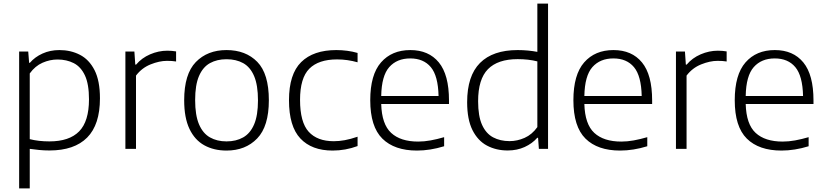

<svg xmlns="http://www.w3.org/2000/svg" viewBox="-20 -828 4591 1068"><path d="M86.5 220V-541.5H137L142 -478.5H146Q174 -511 216.5 -530.2Q259 -549.5 310.5 -549.5Q373.5 -549.5 424.5 -523.2Q475.5 -497 505.8 -438Q536 -379 536 -281Q536 -134.5 464.8 -62.8Q393.5 9 255 9Q226 9 197.5 6.2Q169 3.5 145.5 0V220ZM255 -41.5Q365.5 -41.5 420.2 -97.2Q475 -153 475 -275.5Q475 -360 452.5 -408.2Q430 -456.5 390.2 -476.8Q350.5 -497 300 -497Q257.5 -497 216.5 -479Q175.5 -461 145.5 -419.5V-54Q194.5 -41.5 255 -41.5Z M677.5 0V-541.5H727.5L732.5 -468.5H737Q768 -505.5 815 -525.8Q862 -546 910.5 -546Q937 -546 959.5 -542V-486Q947.5 -488 935 -488.8Q922.5 -489.5 908.5 -489.5Q866.5 -489.5 817.5 -469.8Q768.5 -450 736.5 -407.5V0Z M1240 9.5Q1169.5 9.5 1116.5 -19.8Q1063.5 -49 1034 -110.8Q1004.5 -172.5 1004.5 -270.5Q1004.5 -416 1069.2 -482.8Q1134 -549.5 1240 -549.5Q1347 -549.5 1411.2 -483.8Q1475.5 -418 1475.5 -270.5Q1475.5 -125 1410.5 -57.8Q1345.5 9.5 1240 9.5ZM1240 -41.5Q1293.5 -41.5 1332.8 -63.8Q1372 -86 1393.5 -136Q1415 -186 1415 -269.5Q1415 -354.5 1393.5 -404.8Q1372 -455 1332.8 -476.8Q1293.5 -498.5 1240 -498.5Q1187 -498.5 1147.8 -476.8Q1108.5 -455 1087 -405.2Q1065.5 -355.5 1065.5 -271.5Q1065.5 -187 1087 -136.5Q1108.5 -86 1147.8 -63.8Q1187 -41.5 1240 -41.5Z M1830 9.5Q1714 9.5 1650.8 -57.8Q1587.5 -125 1587.5 -270.5Q1587.5 -415.5 1655.2 -482.5Q1723 -549.5 1851 -549.5Q1881 -549.5 1911.5 -545.5Q1942 -541.5 1969 -533.5V-481.5Q1940.5 -489.5 1912.5 -493.5Q1884.5 -497.5 1855 -497.5Q1752 -497.5 1700.5 -445.8Q1649 -394 1649 -272.5Q1649 -148 1697 -95.2Q1745 -42.5 1836.5 -42.5Q1865.5 -42.5 1897.5 -48.2Q1929.5 -54 1969 -67.5V-15.5Q1901.5 9.5 1830 9.5Z M2299.5 9.5Q2174 9.5 2106.8 -57Q2039.5 -123.5 2039.5 -270.5Q2039.5 -412.5 2099.5 -481Q2159.5 -549.5 2262.5 -549.5Q2364.5 -549.5 2421 -480.8Q2477.5 -412 2477.5 -269.5V-249.5H2100.5Q2103.5 -137 2155.8 -88.8Q2208 -40.5 2306 -40.5Q2339.5 -40.5 2375.2 -47Q2411 -53.5 2450.5 -65V-14.5Q2372.5 9.5 2299.5 9.5ZM2262 -503Q2188 -503 2145.2 -454.8Q2102.5 -406.5 2100.5 -294H2419.5Q2417 -406 2376.5 -454.5Q2336 -503 2262 -503Z M2804 9Q2740 9 2689 -18Q2638 -45 2608.2 -104.2Q2578.5 -163.5 2578.5 -259.5Q2578.5 -406 2650 -477.8Q2721.5 -549.5 2859.5 -549.5Q2889 -549.5 2917.2 -546.8Q2945.5 -544 2969 -539.5V-808H3028.5V0H2977.5L2973 -61.5H2968.5Q2940.5 -29.5 2898.2 -10.2Q2856 9 2804 9ZM2814.5 -43Q2857 -43 2898.2 -61.2Q2939.5 -79.5 2969 -121V-486.5Q2920.5 -499 2859.5 -499Q2749 -499 2694.2 -443.2Q2639.5 -387.5 2639.5 -265Q2639.5 -182 2661.5 -133.5Q2683.5 -85 2723 -64Q2762.5 -43 2814.5 -43Z M3429.5 9.5Q3304 9.5 3236.8 -57Q3169.5 -123.5 3169.5 -270.5Q3169.5 -412.5 3229.5 -481Q3289.5 -549.5 3392.5 -549.5Q3494.5 -549.5 3551 -480.8Q3607.5 -412 3607.5 -269.5V-249.5H3230.5Q3233.5 -137 3285.8 -88.8Q3338 -40.5 3436 -40.5Q3469.5 -40.5 3505.2 -47Q3541 -53.5 3580.5 -65V-14.5Q3502.5 9.5 3429.5 9.5ZM3392 -503Q3318 -503 3275.2 -454.8Q3232.5 -406.5 3230.5 -294H3549.5Q3547 -406 3506.5 -454.5Q3466 -503 3392 -503Z M3740 0V-541.5H3790L3795 -468.5H3799.5Q3830.5 -505.5 3877.5 -525.8Q3924.5 -546 3973 -546Q3999.5 -546 4022 -542V-486Q4010 -488 3997.5 -488.8Q3985 -489.5 3971 -489.5Q3929 -489.5 3880 -469.8Q3831 -450 3799 -407.5V0Z M4327 9.5Q4201.5 9.5 4134.2 -57Q4067 -123.5 4067 -270.5Q4067 -412.5 4127 -481Q4187 -549.5 4290 -549.5Q4392 -549.5 4448.5 -480.8Q4505 -412 4505 -269.5V-249.5H4128Q4131 -137 4183.2 -88.8Q4235.5 -40.5 4333.5 -40.5Q4367 -40.5 4402.8 -47Q4438.5 -53.5 4478 -65V-14.5Q4400 9.5 4327 9.5ZM4289.5 -503Q4215.5 -503 4172.8 -454.8Q4130 -406.5 4128 -294H4447Q4444.5 -406 4404 -454.5Q4363.5 -503 4289.5 -503Z"/></svg>

Font: Encode Sans Semi Expanded Light
Style: Regular
Weight: 300
Width: 6
Designer: Multiple Designers
Foundry: Impallari Type
Version: Version 3.000; ttfautohint (v1.8.3) -l 8 -r 50 -G 200 -x 14 